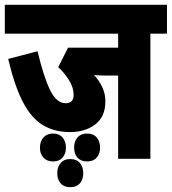

<svg xmlns="http://www.w3.org/2000/svg" viewBox="-20 -642 714 798"><path d="M605 -502V18H471V-328H422Q411 -328 398 -328.5Q385 -329 371 -330Q394 -305 406 -278Q418 -251 418 -221Q418 -157 376 -125Q334 -93 271 -93Q207 -93 159 -121.5Q111 -150 76 -216.5Q41 -283 14 -397L136 -429Q162 -321 188.5 -267Q215 -213 253 -213Q286 -213 286 -248Q286 -278 267 -308.5Q248 -339 222 -363L263 -444H471V-502H0V-622H674V-502ZM288 -28Q288 -54 302 -70.5Q316 -87 342 -87Q368 -87 382 -70.5Q396 -54 396 -28Q396 -3 382 13Q368 29 342 29Q316 29 302 13Q288 -3 288 -28ZM146 -28Q146 -54 160.5 -70.5Q175 -87 201 -87Q226 -87 240 -70.5Q254 -54 254 -28Q254 -3 240 13Q226 29 201 29Q175 29 160.5 13Q146 -3 146 -28ZM218 78Q218 52 232 35.5Q246 19 272 19Q298 19 312 35.5Q326 52 326 78Q326 104 312 120Q298 136 272 136Q246 136 232 120Q218 104 218 78Z"/></svg>

Font: Noto Sans ExtraCondensed ExtraBold
Style: Italic
Weight: 800
Width: 2
Italic angle: -12°
Designer: Monotype Design Team
Foundry: Monotype Imaging Inc.
Version: Version 2.013; ttfautohint (v1.8.4.7-5d5b)